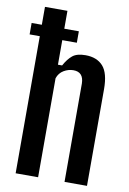

<svg xmlns="http://www.w3.org/2000/svg" viewBox="-89 -855 612 909"><g transform="rotate(10 216.5 -400.0)"><path d="M52 0V-659H3V-714H52V-800H160V-714H230V-659H160V-541H180Q198 -574 219 -591Q240 -608 281 -608Q336 -608 365.5 -575Q395 -542 395 -465V0H287V-473Q286 -528 237 -528Q213 -528 191 -515Q169 -502 160 -476V0Z"/></g></svg>

Font: Big Shoulders Display
Style: Bold
Weight: 700
Designer: Patric King
Foundry: XO Type Co
Version: Version 1.000; ttfautohint (v1.8.2)